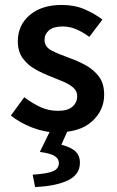

<svg xmlns="http://www.w3.org/2000/svg" viewBox="-20 -523 471 776"><path d="M210 12Q160 12 110 -7.5Q60 -27 24 -56L78 -130Q111 -105 144 -90Q177 -75 214 -75Q254 -75 273 -92Q292 -109 292 -134Q292 -155 276.5 -168.5Q261 -182 237 -192.5Q213 -203 187 -213Q155 -225 123.5 -242.5Q92 -260 72 -287.5Q52 -315 52 -356Q52 -421 100 -462Q148 -503 230 -503Q282 -503 323 -485Q364 -467 394 -444L341 -374Q315 -393 288.5 -404.5Q262 -416 233 -416Q196 -416 178 -400.5Q160 -385 160 -362Q160 -333 190 -318Q220 -303 260 -289Q294 -277 326 -259.5Q358 -242 379.5 -214Q401 -186 401 -140Q401 -77 352 -32.5Q303 12 210 12ZM122 233 112 183Q173 179 195.5 168.5Q218 158 218 136Q218 119 201.5 108Q185 97 141 91L187 -3H257L228 62Q264 71 283.5 87.5Q303 104 303 135Q303 182 255.5 205.5Q208 229 122 233Z"/></svg>

Font: Source Sans Pro SemiBold
Style: Regular
Weight: 600
Designer: Paul D. Hunt
Foundry: Adobe Systems Incorporated
Version: Version 2.045;hotconv 1.0.109;makeotfexe 2.5.65596